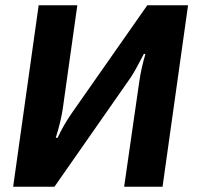

<svg xmlns="http://www.w3.org/2000/svg" viewBox="-20 -710 750 730"><path d="M598 0H452L509 -396Q517 -452 533 -505H527Q492 -437 476 -414L187 0H30L127 -690H274L219 -299Q212 -250 192 -186H199Q221 -234 253 -280L540 -690H695Z"/></svg>

Font: Ezarion
Style: Bold Italic
Weight: 700
Italic angle: -8°
Designer: Natanael Gama
Version: Version 1.001;PS 001.001;hotconv 1.0.70;makeotf.lib2.5.58329